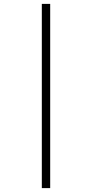

<svg xmlns="http://www.w3.org/2000/svg" viewBox="-20 -778 474 987"><path d="M195 -758H238V189H195Z"/></svg>

Font: Trirong ExtraLight
Style: Regular
Weight: 275
Designer: Katatrad Team
Foundry: CadsonDemak
Version: Version 1.001